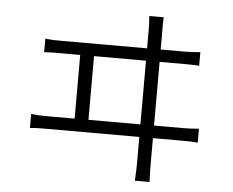

<svg xmlns="http://www.w3.org/2000/svg" viewBox="-54 -824 1108 913"><g transform="rotate(5 500.0 -367.0)"><path d="M690 -183H832C851 -183 880 -183 904 -180V-247C879 -244 856 -243 828 -243H690V-547H812C831 -547 859 -547 879 -545V-610C855 -608 834 -606 804 -606H690V-696C690 -707 689 -729 691 -760H622C625 -728 625 -710 625 -696V-606H220C193 -606 168 -606 139 -610V-545C166 -547 187 -547 210 -547H311V-243H175C151 -243 130 -244 103 -247V-180C131 -183 152 -183 175 -183H625V-60C625 -49 625 -19 622 26H692C690 -14 690 -43 690 -58V-183ZM377 -243V-547H625V-243H377Z"/></g></svg>

Font: Glow Sans SC Normal
Style: Regular
Weight: 400
Designer: Ryoko NISHIZUKA (kana, bopomofo & ideographs); Paul D. Hunt (Latin, Greek & Cyrillic); Sandoll Communications, Soo-young
Version: Version 0.93